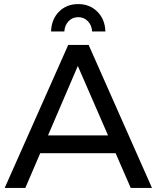

<svg xmlns="http://www.w3.org/2000/svg" viewBox="-20 -920 766 940"><path d="M620 0 546 -170H177L104 0H3L314 -700H414L724 0ZM215 -257H509L361 -597ZM230 -766Q232 -826 269 -863Q306 -900 363 -900Q419 -900 456.5 -863Q494 -826 496 -766H431Q429 -797 410 -816.5Q391 -836 363 -836Q335 -836 316 -816.5Q297 -797 295 -766Z"/></svg>

Font: Gontserrat
Style: Regular
Weight: 400
Designer: Julieta Ulanovsky
Foundry: Julieta Ulanovsky
Version: Version 6.001